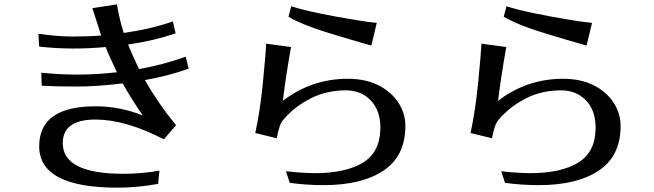

<svg xmlns="http://www.w3.org/2000/svg" viewBox="-20 -824 3040 892"><path d="M526.4 47.9Q162.1 47.9 162.1 -144.5Q162.1 -330.1 423.8 -330.1Q539.1 -330.1 643.6 -287.1Q592.8 -360.4 549.8 -436.5Q429.7 -421.9 335 -421.9Q240.2 -421.9 173.8 -425.8L171.9 -486.3Q252.9 -477.5 340.8 -477.5Q428.7 -477.5 523.4 -488.3Q486.3 -564.5 470.7 -605.5Q396.5 -598.6 319.3 -598.6Q242.2 -598.6 162.1 -607.4L158.2 -667Q246.1 -654.3 319.8 -654.3Q393.6 -654.3 450.2 -659.2Q428.7 -723.6 409.2 -786.1L523.4 -803.7Q533.2 -740.2 554.7 -670.9Q684.6 -689.5 783.2 -724.6L795.9 -668.9Q691.4 -633.8 575.2 -617.2Q593.8 -569.3 626 -502.9Q739.3 -523.4 842.8 -560.5L856.4 -504.9Q760.7 -470.7 653.3 -452.1Q713.9 -344.7 797.9 -242.2L741.2 -176.8Q563.5 -268.6 423.8 -268.6Q271.5 -268.6 271.5 -159.2Q271.5 -16.6 552.7 -16.6Q638.7 -16.6 720.7 -31.2L714.8 30.3Q616.2 47.9 526.4 47.9Z M1166 -206.1Q1188.5 -308.6 1201.7 -443.4Q1214.8 -578.1 1216.8 -621.1L1332 -605.5Q1307.6 -467.8 1293.9 -355.5Q1427.7 -458 1595.7 -458Q1677.7 -458 1737.3 -428.2Q1796.9 -398.4 1830.1 -348.1Q1863.3 -297.9 1863.3 -238.3Q1863.3 -99.6 1762.2 -31.7Q1661.1 36.1 1483.4 36.1Q1403.3 36.1 1326.2 25.4L1308.6 -28.3Q1378.9 -20.5 1441.4 -19.5Q1587.9 -19.5 1667.5 -69.3Q1747.1 -119.1 1747.1 -230.5Q1747.1 -311.5 1702.1 -357.9Q1657.2 -404.3 1586.9 -404.3Q1496.1 -404.3 1421.9 -366.2Q1347.7 -328.1 1297.9 -269.5Q1286.1 -255.9 1279.8 -237.8Q1273.4 -219.7 1265.6 -181.6ZM1320.3 -746.1 1333 -794.9Q1429.7 -763.7 1642.6 -729.5Q1695.3 -720.7 1730.5 -717.8L1705.1 -612.3Q1509.8 -668 1437.5 -693.8Q1365.2 -719.7 1320.3 -746.1Z M2166 -206.1Q2188.5 -308.6 2201.7 -443.4Q2214.8 -578.1 2216.8 -621.1L2332 -605.5Q2307.6 -467.8 2293.9 -355.5Q2427.7 -458 2595.7 -458Q2677.7 -458 2737.3 -428.2Q2796.9 -398.4 2830.1 -348.1Q2863.3 -297.9 2863.3 -238.3Q2863.3 -99.6 2762.2 -31.7Q2661.1 36.1 2483.4 36.1Q2403.3 36.1 2326.2 25.4L2308.6 -28.3Q2378.9 -20.5 2441.4 -19.5Q2587.9 -19.5 2667.5 -69.3Q2747.1 -119.1 2747.1 -230.5Q2747.1 -311.5 2702.1 -357.9Q2657.2 -404.3 2586.9 -404.3Q2496.1 -404.3 2421.9 -366.2Q2347.7 -328.1 2297.9 -269.5Q2286.1 -255.9 2279.8 -237.8Q2273.4 -219.7 2265.6 -181.6ZM2320.3 -746.1 2333 -794.9Q2429.7 -763.7 2642.6 -729.5Q2695.3 -720.7 2730.5 -717.8L2705.1 -612.3Q2509.8 -668 2437.5 -693.8Q2365.2 -719.7 2320.3 -746.1Z"/></svg>

Font: GenEi LateGo v2
Style: Medium
Weight: 500
Designer: o_tamon (Modified)
Foundry: o_tamon / Adobe Systems Incorporated / FONT 910 / Philipp H. Poll
Version: Version 2.1;Original Version 1.004